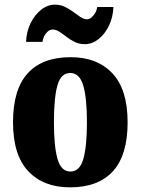

<svg xmlns="http://www.w3.org/2000/svg" viewBox="-20 -796 605 826"><path d="M281 10Q167 10 101.5 -59.5Q36 -129 36 -270Q36 -411 99 -480.5Q162 -550 284 -550Q398 -550 463.5 -480.5Q529 -411 529 -270Q529 -129 466 -59.5Q403 10 281 10ZM283 -58Q323 -58 338.5 -112Q354 -166 354 -270Q354 -375 338 -428.5Q322 -482 282 -482Q242 -482 227 -428.5Q212 -375 212 -270Q212 -166 227.5 -112Q243 -58 283 -58ZM345 -606Q321 -606 301.5 -615.5Q282 -625 266 -637.5Q250 -650 235.5 -659.5Q221 -669 206 -669Q191 -669 178 -652.5Q165 -636 163 -616H92Q94 -661 112 -697Q130 -733 157.5 -754.5Q185 -776 217 -776Q240 -776 259.5 -766.5Q279 -757 295.5 -744.5Q312 -732 326.5 -722.5Q341 -713 355 -713Q368 -713 382 -729.5Q396 -746 398 -766H468Q466 -721 448.5 -685Q431 -649 403.5 -627.5Q376 -606 345 -606Z"/></svg>

Font: Noto Serif Condensed Black
Style: Regular
Weight: 900
Width: 3
Designer: Monotype Design Team
Foundry: Monotype Imaging Inc.
Version: Version 2.015; ttfautohint (v1.8.4.7-5d5b)